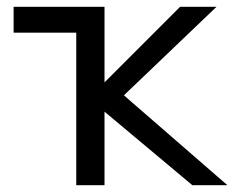

<svg xmlns="http://www.w3.org/2000/svg" viewBox="-20 -544 698 564"><path d="M204 -448H20V-524H287V-302L509 -524H616L344 -264L648 0H545L287 -216V0H204Z"/></svg>

Font: ColatingCofangSans
Style: Regular
Weight: 400
Foundry: GNU
Version: Version 412.227;June 27, 2022;FontCreator 11.0.0.2412 32-bit